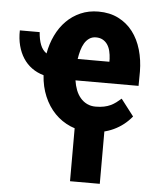

<svg xmlns="http://www.w3.org/2000/svg" viewBox="-54 -584 709 872"><g transform="rotate(5 300.0 -148.5)"><path d="M367.7 9.8Q319.8 9.8 278.8 -7.8Q237.8 -25.4 207.3 -56.9Q176.8 -88.4 158.2 -132.3Q139.6 -176.3 136.2 -228.5Q106.4 -236.8 82.8 -253.9Q59.1 -271 43 -295.9Q26.9 -320.8 18.6 -352.5Q10.3 -384.3 11.2 -421.9H101.6Q104 -388.2 113.3 -364.5Q122.6 -340.8 141.1 -328.1Q148.9 -372.6 167.5 -411.1Q186 -449.7 213.9 -477.8Q241.7 -505.9 278.6 -522Q315.4 -538.1 359.9 -538.1Q411.6 -538.1 451.2 -518.1Q490.7 -498 517.1 -463.4Q543.5 -428.7 556.9 -382.3Q570.3 -335.9 570.8 -283.2L570.3 -217.8H282.7Q286.1 -194.3 293.9 -174.1Q301.8 -153.8 314.5 -138.9Q327.1 -124 344.5 -115.5Q361.8 -106.9 383.8 -106.9Q405.8 -106.9 422.1 -110.4Q438.5 -113.8 451.9 -120.1Q465.3 -126.5 476.6 -135Q487.8 -143.6 499 -153.3L557.6 -77.1Q523.9 -35.6 475.6 -12.9Q427.2 9.8 367.7 9.8ZM358.9 -420.4Q341.3 -420.4 328.4 -411.6Q315.4 -402.8 306.6 -388.2Q297.9 -373.5 292.5 -354.5Q287.1 -335.4 284.2 -315.4H428.7V-328.1Q427.7 -347.7 423.6 -364.5Q419.4 -381.3 410.9 -393.8Q402.3 -406.2 389.4 -413.3Q376.5 -420.4 358.9 -420.4ZM433.6 240.7H297.9V-31.2H433.6Z"/></g></svg>

Font: Roboto Mono
Style: Bold
Weight: 700
Designer: Google
Version: Version 2.000985; 2015; ttfautohint (v1.3)